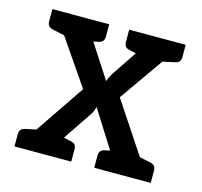

<svg xmlns="http://www.w3.org/2000/svg" viewBox="-81 -597 722 686"><g transform="rotate(15 280.0 -254.5)"><path d="M35 0 212 -261 42 -509H138Q150 -509 155.5 -505.5Q161 -502 165 -494L284 -310Q286 -318 290 -325Q294 -332 298 -340L400 -492Q405 -500 410.5 -504.5Q416 -509 424 -509H516L346 -267L523 0H427Q415 0 408.5 -6.5Q402 -13 396 -20L275 -212Q273 -205 270.5 -198Q268 -191 264 -185L153 -20Q149 -13 142 -6.5Q135 0 124 0ZM115 -471V-509H189V-471ZM378 -471V-509H452V-471ZM450 -38V0H376V-38ZM176 -38V0H102V-38ZM134 -509 122 -424 52 -439Q43 -441 37.5 -447Q32 -453 32 -463V-509ZM242 -509V-463Q242 -453 237 -447Q232 -441 222 -439L153 -424L141 -509ZM417 -509 405 -424 336 -439Q326 -441 321 -447Q316 -453 316 -463V-509ZM525 -509V-463Q525 -453 520 -447Q515 -441 505 -439L435 -424L424 -509ZM431 0 442 -85 512 -70Q522 -68 527 -62Q532 -56 532 -46V0ZM137 0 148 -85 218 -70Q228 -68 233 -62Q238 -56 238 -46V0ZM28 0V-46Q28 -56 33 -62Q38 -68 48 -70L118 -85L129 0ZM323 0V-46Q323 -56 328 -62Q333 -68 343 -70L413 -85L424 0Z"/></g></svg>

Font: Aleo Medium
Style: Regular
Weight: 500
Designer: Alessio Laiso
Foundry: Alessio Laiso
Version: Version 2.001;gftools[0.9.29]